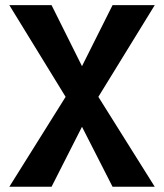

<svg xmlns="http://www.w3.org/2000/svg" viewBox="-20 -713 626 733"><path d="M409.7 0 293 -229 176.8 0H15.6L230.5 -343.3L15.6 -693.4H176.8L293 -460.4L409.7 -693.4H570.8L355.5 -343.3L570.8 0Z"/></svg>

Font: Cascadia Mono
Style: Bold
Weight: 700
Monospace: yes
Designer: Aaron Bell
Foundry: Saja Typeworks
Version: Version 2404.023; ttfautohint (v1.8.4)